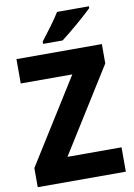

<svg xmlns="http://www.w3.org/2000/svg" viewBox="-100 -1045 737 1056"><g transform="rotate(-10 268.5 -516.5)"><path d="M473 -972V-982H295C268 -937 222 -878 189 -835V-822H298C348 -860 436 -935 473 -972ZM515 -51V-187H213L507 -657V-765H30V-629H318L23 -158V-51Z"/></g></svg>

Font: Noto Sans Tamil UI SemiCondensed ExtraBold
Style: Regular
Weight: 800
Width: 4
Designer: Jelle Bosma - Monotype Design Team
Foundry: Monotype Imaging Inc.
Version: Version 2.004